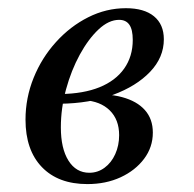

<svg xmlns="http://www.w3.org/2000/svg" viewBox="-20 -447 482 478"><path d="M197.6 11.3Q125 11.3 84.3 -31Q43.5 -73.4 43.5 -149.2Q43.5 -203.2 63.7 -253.2Q83.9 -303.2 119.4 -342.3Q154.8 -381.5 199.6 -404Q244.4 -426.6 293.5 -426.6Q338.7 -426.6 363.3 -406.5Q387.9 -386.3 387.9 -349.2Q387.9 -304 353.6 -268.1Q319.4 -232.3 261.3 -210.9Q203.2 -189.5 129 -188.7L131.5 -212.9Q187.9 -213.7 227.8 -229.8Q267.7 -246 289.1 -276.2Q310.5 -306.5 310.5 -347.6Q310.5 -373.4 302 -385.5Q293.5 -397.6 276.6 -397.6Q250.8 -397.6 225.4 -373.8Q200 -350 178.6 -310.9Q157.3 -271.8 144.4 -224.6Q131.5 -177.4 131.5 -129.8Q131.5 -77.4 150.4 -47.2Q169.4 -16.9 202.4 -16.9Q223.4 -16.9 240.3 -29.4Q257.3 -41.9 266.9 -63.3Q276.6 -84.7 276.6 -110.5Q276.6 -149.2 253.2 -172.2Q229.8 -195.2 188.7 -197.6L194.4 -210.5Q246.8 -215.3 283.9 -205.2Q321 -195.2 340.7 -173Q360.5 -150.8 360.5 -116.9Q360.5 -80.6 338.7 -51.6Q316.9 -22.6 280.2 -5.6Q243.5 11.3 197.6 11.3Z"/></svg>

Font: Playfair 5pt SemiExpanded Light Medium
Style: Italic
Weight: 500
Italic angle: -15.6°
Version: Version 2.001;gftools[0.9.30]